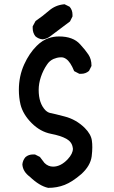

<svg xmlns="http://www.w3.org/2000/svg" viewBox="-20 -866 540 909"><path d="M231.4 -77.1Q267.6 -77.1 300.8 -112.3Q325.2 -138.7 325.2 -162.1Q325.2 -165 324.2 -168Q320.3 -194.3 293.9 -209Q267.6 -223.6 221.7 -232.4Q170.9 -242.2 129.9 -283.2Q88.9 -324.2 77.1 -371.1Q69.3 -404.3 69.3 -440.4Q69.3 -505.9 94.7 -561.5Q118.2 -613.3 153.3 -648.4Q180.7 -675.8 210.9 -685.5Q233.4 -693.4 259.8 -693.4Q326.2 -693.4 359.4 -656.2Q383.8 -629.9 398.4 -607.9Q413.1 -585.9 413.1 -555.7V-553.7L401.4 -530.3Q385.7 -516.6 364.3 -516.6Q361.3 -516.6 355.5 -516.6L331.1 -529.3Q313.5 -573.2 293 -586.9Q282.2 -594.7 270.5 -594.7Q258.8 -594.7 249.5 -592.3Q240.2 -589.8 233.4 -586.9Q213.9 -578.1 202.1 -559.6Q184.6 -534.2 173.8 -502.4Q163.1 -470.7 163.1 -440.4Q163.1 -377 195.3 -343.8Q207 -333 217.8 -331.1Q238.3 -327.1 286.1 -314.5Q339.8 -300.8 380.9 -260.7Q411.1 -230.5 415 -200.2Q417 -186.5 417 -168.5Q417 -150.4 414.1 -126Q408.2 -81.1 365.2 -42Q322.3 -4.9 286.1 9.3Q250 23.4 209 23.4H208Q167 14.6 121.1 -29.3Q87.9 -53.7 85.9 -87.9Q87.9 -107.4 100.6 -122.1Q115.2 -134.8 136.7 -134.8Q139.6 -134.8 145.5 -134.8L168.9 -123Q189.5 -95.7 190.4 -94.7Q208 -77.1 231.4 -77.1ZM134.8 -732.4Q134.8 -735.4 134.8 -741.2L148.4 -766.6Q181.6 -789.1 211.9 -815.4Q242.2 -841.8 283.2 -845.7H286.1L309.6 -834Q323.2 -818.4 323.2 -796.9Q323.2 -793.9 323.2 -788.1L311.5 -764.6L216.8 -693.4Q201.2 -681.6 181.6 -679.7Q162.1 -681.6 147.5 -694.3Q134.8 -710.9 134.8 -732.4Z"/></svg>

Font: JasonHandwriting2
Style: SemiBold
Weight: 600
Version: Version 1.04.7